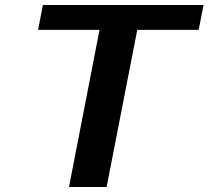

<svg xmlns="http://www.w3.org/2000/svg" viewBox="-20 -745 831 765"><path d="M771.5 -626H526.9L404.8 0H254.9L376.5 -626H131.8L150.9 -725.1H791Z"/></svg>

Font: Aurulent Sans
Style: BoldItalic
Weight: 700
Italic angle: -11°
Version: Version 2007.05.04